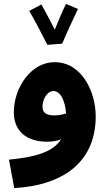

<svg xmlns="http://www.w3.org/2000/svg" viewBox="-20 -735 555 985"><path d="M223 -505 299 -511C316 -553 367 -662 380 -689L319 -715C310 -700 282 -635 261 -583C238 -627 207 -688 192 -712L130 -679C155 -637 203 -545 223 -505ZM53 230C323 214 471 82 471 -138C471 -264 400 -416 260 -416C138 -416 51 -284 51 -159C51 -52 129 -8 221 -8C248 -8 272 -12 293 -20C252 45 162 71 26 84ZM198 -188C198 -222 220 -268 254 -268C291 -268 314 -218 319 -153C298 -146 277 -143 258 -143C216 -143 198 -158 198 -188Z"/></svg>

Font: Noto Sans Arabic UI XBd
Style: Regular
Weight: 800
Designer: Monotype Design Team, Nadine Chahine and Nizar Qandah
Foundry: Monotype Imaging Inc.
Version: Version 2.010